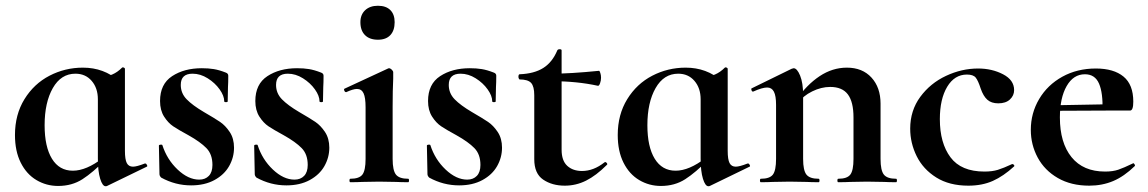

<svg xmlns="http://www.w3.org/2000/svg" viewBox="-20 -633 3987 667"><path d="M32 -164Q32 -235 65 -288.5Q98 -342 152 -370Q206 -398 268 -398Q341 -398 393 -352L320 -288Q320 -327 298.5 -352Q277 -377 242 -377Q192 -377 163.5 -327Q135 -277 135 -198Q135 -123 160.5 -81.5Q186 -40 233 -40Q280 -40 337 -84L345 -77Q303 -34 266.5 -10.5Q230 13 182 13Q141 13 106.5 -7.5Q72 -28 52 -68Q32 -108 32 -164ZM320 -82V-359Q353 -367 370.5 -374.5Q388 -382 404 -398Q405 -399 407 -399Q409 -399 411.5 -397.5Q414 -396 414 -394V-109Q414 -79 420.5 -66.5Q427 -54 442 -54Q455 -54 483 -65H485Q488 -65 490.5 -60Q493 -55 490 -54L352 13Q350 14 347 14Q336 14 328 -12Q320 -38 320 -82Z M688 -244Q726 -222 744.5 -209.5Q763 -197 778 -174.5Q793 -152 793 -120Q793 -86 776 -56Q759 -26 725 -7.5Q691 11 644 11Q589 11 540 -16Q534 -22 534 -28L532 -127Q532 -130 537.5 -130.5Q543 -131 544 -129Q560 -79 597 -44Q634 -9 672 -9Q693 -9 705.5 -22Q718 -35 718 -60Q718 -97 697 -118.5Q676 -140 635 -163Q600 -182 582 -194Q564 -206 550 -228Q536 -250 536 -282Q536 -341 578 -368.5Q620 -396 681 -396Q704 -396 722.5 -393Q741 -390 764 -381Q773 -378 773 -370Q773 -345 772 -331L771 -281Q771 -278 765 -278Q759 -278 759 -281Q759 -300 743 -322.5Q727 -345 701.5 -361Q676 -377 649 -377Q608 -377 608 -338Q608 -309 628.5 -288Q649 -267 688 -244Z M1019 -244Q1057 -222 1075.5 -209.5Q1094 -197 1109 -174.5Q1124 -152 1124 -120Q1124 -86 1107 -56Q1090 -26 1056 -7.5Q1022 11 975 11Q920 11 871 -16Q865 -22 865 -28L863 -127Q863 -130 868.5 -130.5Q874 -131 875 -129Q891 -79 928 -44Q965 -9 1003 -9Q1024 -9 1036.5 -22Q1049 -35 1049 -60Q1049 -97 1028 -118.5Q1007 -140 966 -163Q931 -182 913 -194Q895 -206 881 -228Q867 -250 867 -282Q867 -341 909 -368.5Q951 -396 1012 -396Q1035 -396 1053.5 -393Q1072 -390 1095 -381Q1104 -378 1104 -370Q1104 -345 1103 -331L1102 -281Q1102 -278 1096 -278Q1090 -278 1090 -281Q1090 -300 1074 -322.5Q1058 -345 1032.5 -361Q1007 -377 980 -377Q939 -377 939 -338Q939 -309 959.5 -288Q980 -267 1019 -244Z M1197 -12Q1228 -12 1239 -26.5Q1250 -41 1250 -81V-260Q1250 -294 1243 -309Q1236 -324 1220 -324Q1207 -324 1183 -313H1182Q1178 -313 1176 -318.5Q1174 -324 1177 -325L1328 -395L1331 -396Q1336 -396 1341 -391Q1346 -386 1346 -382V-360Q1344 -320 1344 -262V-81Q1344 -41 1355.5 -26.5Q1367 -12 1398 -12Q1401 -12 1401 -6Q1401 0 1398 0Q1372 0 1357 -1L1297 -2L1238 -1Q1223 0 1197 0Q1194 0 1194 -6Q1194 -12 1197 -12ZM1232 -556Q1232 -582 1248.5 -597.5Q1265 -613 1293 -613Q1321 -613 1336 -598Q1351 -583 1351 -556Q1351 -527 1336 -511Q1321 -495 1293 -495Q1264 -495 1248 -511Q1232 -527 1232 -556Z M1619 -244Q1657 -222 1675.5 -209.5Q1694 -197 1709 -174.5Q1724 -152 1724 -120Q1724 -86 1707 -56Q1690 -26 1656 -7.5Q1622 11 1575 11Q1520 11 1471 -16Q1465 -22 1465 -28L1463 -127Q1463 -130 1468.5 -130.5Q1474 -131 1475 -129Q1491 -79 1528 -44Q1565 -9 1603 -9Q1624 -9 1636.5 -22Q1649 -35 1649 -60Q1649 -97 1628 -118.5Q1607 -140 1566 -163Q1531 -182 1513 -194Q1495 -206 1481 -228Q1467 -250 1467 -282Q1467 -341 1509 -368.5Q1551 -396 1612 -396Q1635 -396 1653.5 -393Q1672 -390 1695 -381Q1704 -378 1704 -370Q1704 -345 1703 -331L1702 -281Q1702 -278 1696 -278Q1690 -278 1690 -281Q1690 -300 1674 -322.5Q1658 -345 1632.5 -361Q1607 -377 1580 -377Q1539 -377 1539 -338Q1539 -309 1559.5 -288Q1580 -267 1619 -244Z M1836 -80V-302Q1836 -333 1825 -345Q1814 -357 1785 -357Q1784 -357 1782.5 -360Q1781 -363 1781 -366Q1781 -370 1782 -372.5Q1783 -375 1785 -375Q1836 -377 1867.5 -397Q1899 -417 1916 -458Q1918 -462 1924.5 -462Q1931 -462 1931 -458V-113Q1931 -75 1950.5 -57Q1970 -39 2002 -39Q2042 -39 2080 -69L2082 -70Q2086 -70 2088.5 -66Q2091 -62 2088 -60Q2051 -23 2016 -5.5Q1981 12 1942 12Q1898 12 1867 -9Q1836 -30 1836 -80ZM1896 -351V-377Q1961 -377 2061 -387Q2063 -387 2065.5 -379.5Q2068 -372 2068 -363Q2068 -353 2064.5 -343.5Q2061 -334 2057 -335Q1984 -351 1896 -351Z M2126 -164Q2126 -235 2159 -288.5Q2192 -342 2246 -370Q2300 -398 2362 -398Q2435 -398 2487 -352L2414 -288Q2414 -327 2392.5 -352Q2371 -377 2336 -377Q2286 -377 2257.5 -327Q2229 -277 2229 -198Q2229 -123 2254.5 -81.5Q2280 -40 2327 -40Q2374 -40 2431 -84L2439 -77Q2397 -34 2360.5 -10.5Q2324 13 2276 13Q2235 13 2200.5 -7.5Q2166 -28 2146 -68Q2126 -108 2126 -164ZM2414 -82V-359Q2447 -367 2464.5 -374.5Q2482 -382 2498 -398Q2499 -399 2501 -399Q2503 -399 2505.5 -397.5Q2508 -396 2508 -394V-109Q2508 -79 2514.5 -66.5Q2521 -54 2536 -54Q2549 -54 2577 -65H2579Q2582 -65 2584.5 -60Q2587 -55 2584 -54L2446 13Q2444 14 2441 14Q2430 14 2422 -12Q2414 -38 2414 -82Z M2892 -12Q2923 -12 2934 -26.5Q2945 -41 2945 -81V-225Q2945 -279 2925.5 -305Q2906 -331 2864 -331Q2833 -331 2801.5 -315.5Q2770 -300 2752 -275L2747 -287Q2783 -339 2827.5 -368.5Q2872 -398 2922 -398Q2976 -398 3007.5 -363.5Q3039 -329 3039 -273V-81Q3039 -41 3050.5 -26.5Q3062 -12 3093 -12Q3096 -12 3096 -6Q3096 0 3093 0Q3067 0 3052 -1L2992 -2L2934 -1Q2918 0 2892 0Q2889 0 2889 -6Q2889 -12 2892 -12ZM2623 -12Q2654 -12 2665 -26.5Q2676 -41 2676 -81V-269Q2676 -300 2668.5 -314.5Q2661 -329 2645 -329Q2628 -329 2597 -315H2595Q2592 -315 2590.5 -320Q2589 -325 2591 -326L2730 -394Q2736 -396 2737 -396Q2749 -396 2759.5 -370.5Q2770 -345 2770 -303V-81Q2770 -41 2781.5 -26.5Q2793 -12 2824 -12Q2827 -12 2827 -6Q2827 0 2824 0Q2798 0 2783 -1L2723 -2L2664 -1Q2649 0 2623 0Q2620 0 2620 -6Q2620 -12 2623 -12Z M3142 -186Q3142 -249 3177 -296.5Q3212 -344 3266.5 -369.5Q3321 -395 3378 -395Q3426 -395 3464.5 -375Q3503 -355 3503 -320Q3503 -301 3488.5 -287.5Q3474 -274 3448 -274Q3424 -274 3410 -286.5Q3396 -299 3387 -325Q3378 -353 3369.5 -363.5Q3361 -374 3339 -374Q3296 -374 3270.5 -331.5Q3245 -289 3245 -219Q3245 -136 3282 -86.5Q3319 -37 3400 -37Q3427 -37 3446.5 -43Q3466 -49 3496 -63H3497Q3500 -63 3502.5 -60Q3505 -57 3503 -55Q3466 -21 3429 -4.5Q3392 12 3344 12Q3278 12 3232.5 -16.5Q3187 -45 3164.5 -90.5Q3142 -136 3142 -186Z M3561 -182Q3561 -240 3590 -289Q3619 -338 3670.5 -366.5Q3722 -395 3787 -395Q3849 -395 3883 -367Q3917 -339 3917 -280Q3917 -249 3906 -249H3810Q3812 -310 3798 -342.5Q3784 -375 3749 -375Q3709 -375 3685.5 -334Q3662 -293 3662 -225Q3662 -137 3702.5 -87Q3743 -37 3819 -37Q3846 -37 3865 -43.5Q3884 -50 3915 -65L3917 -66Q3919 -66 3921.5 -62Q3924 -58 3922 -56Q3885 -20 3847 -4Q3809 12 3764 12Q3701 12 3655 -14.5Q3609 -41 3585 -85.5Q3561 -130 3561 -182ZM3626 -267 3845 -271V-249L3627 -248Z"/></svg>

Font: Cormorant Infant
Style: Bold
Weight: 700
Designer: Christian Thalmann (Catharsis Fonts)
Foundry: Catharsis Fonts
Version: Version 4.000